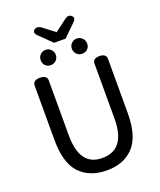

<svg xmlns="http://www.w3.org/2000/svg" viewBox="-190 -1158 1101 1321"><g transform="rotate(-20 360.5 -497.5)"><path d="M363.3 46.9Q362.3 46.9 360.4 46.9Q237.3 46.9 164.1 -28.3Q91.8 -104.5 91.8 -273.4V-671.9Q91.8 -687.5 101.6 -697.3Q114.3 -710 143.6 -710Q172.9 -710 185.5 -697.3Q195.3 -687.5 195.3 -671.9V-270.5Q195.3 -138.7 250 -84Q290 -43.9 359.4 -43.9Q359.4 -43.9 360.4 -43.9Q433.6 -43.9 474.6 -85Q530.3 -140.6 530.3 -270.5V-671.9Q530.3 -688.5 540 -698.2Q551.8 -710 579.6 -710Q607.4 -710 619.1 -697.3Q628.9 -688.5 628.9 -671.9V-273.4Q628.9 -100.6 552.7 -24.4Q481.4 46.9 363.3 46.9ZM244.1 -1042Q258.8 -1042 275.4 -1029.3L359.4 -965.8H360.4L445.3 -1029.3Q461.9 -1042 473.6 -1042Q488.3 -1042 498 -1031.2Q505.9 -1024.4 505.9 -1015.6Q505.9 -1003.9 491.2 -989.3L403.3 -903.3Q402.3 -902.3 400.4 -902.3H320.3Q318.4 -902.3 317.4 -903.3L226.6 -992.2Q213.9 -1004.9 213.9 -1016.1Q213.9 -1027.3 223.6 -1034.7Q233.4 -1042 244.1 -1042ZM206.1 -860.4Q221.7 -877 245.1 -877Q269.5 -877 285.2 -860.4Q300.8 -844.7 300.8 -821.3Q300.8 -796.9 284.2 -781.2Q268.6 -765.6 245.1 -765.6Q220.7 -765.6 205.6 -781.2Q190.4 -796.9 190.4 -820.8Q190.4 -844.7 206.1 -860.4ZM435.5 -781.2Q418.9 -796.9 418.9 -821.3Q418.9 -845.7 434.6 -860.4Q450.2 -876 473.6 -877Q499 -877 514.6 -859.4Q530.3 -843.8 530.3 -819.8Q530.3 -795.9 514.6 -780.8Q499 -765.6 475.1 -765.6Q451.2 -765.6 435.5 -781.2Z"/></g></svg>

Font: TaiwanPearl
Style: Regular
Weight: 400
Version: Version 2.102